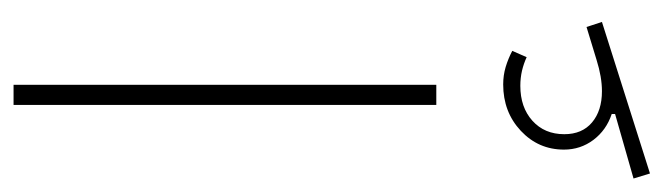

<svg xmlns="http://www.w3.org/2000/svg" viewBox="-366 -291 965 279"><g transform="rotate(-90 116.5 -151.5)"><path d="M182.1 110.4Q170.9 104.5 158.7 100.8Q146.5 97.2 133.3 97.2Q93.3 97.2 65.9 122.8Q38.6 148.4 38.6 185.5Q38.6 209.5 52.7 228.3Q66.9 247.1 90.3 254.9V259.8L-3.4 286.6L3.9 310.5L224.1 240.7L216.8 218.3L168.9 232.9Q144 240.7 123.5 240.7Q95.2 240.7 78.1 226.3Q61 211.9 61 186Q61 157.2 80.6 139.6Q100.1 122.1 131.3 122.1Q142.6 122.1 153.1 124.5Q163.6 127 172.9 131.3ZM132.8 0V-614.3H103.5V0Z"/></g></svg>

Font: Estedad VF
Style: Regular
Weight: 100
Designer: Amin Abedi
Version: Version 7.3